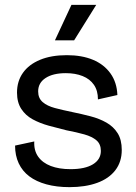

<svg xmlns="http://www.w3.org/2000/svg" viewBox="-20 -757 559 790"><path d="M266 13Q213 13 171 1.5Q129 -10 100.5 -31.5Q72 -53 57 -85Q42 -117 42 -158L121 -175Q119 -138 137 -112.5Q155 -87 189 -74Q223 -61 270 -61Q330 -61 362.5 -81Q395 -101 395 -136Q395 -164 377 -179.5Q359 -195 327 -204Q295 -213 253 -221Q216 -230 180 -240Q144 -250 114.5 -266Q85 -282 67.5 -309Q50 -336 50 -376Q50 -423 74.5 -457.5Q99 -492 145 -511Q191 -530 255 -530Q317 -530 362.5 -511Q408 -492 434.5 -455Q461 -418 463 -366L383 -348Q383 -384 366.5 -408Q350 -432 320 -444Q290 -456 251 -456Q198 -456 167.5 -436Q137 -416 137 -381Q137 -353 155.5 -337Q174 -321 206 -312.5Q238 -304 277 -296Q316 -288 352.5 -278.5Q389 -269 418 -252.5Q447 -236 464 -209Q481 -182 481 -140Q481 -91 454.5 -56.5Q428 -22 379.5 -4.5Q331 13 266 13ZM285 -591H206L274 -737H376Z"/></svg>

Font: Bricolage Grotesque 36pt
Style: Regular
Weight: 400
Designer: Mathieu Triay
Foundry: Atelier Triay
Version: Version 1.001;gftools[0.9.33.dev8+g029e19f]